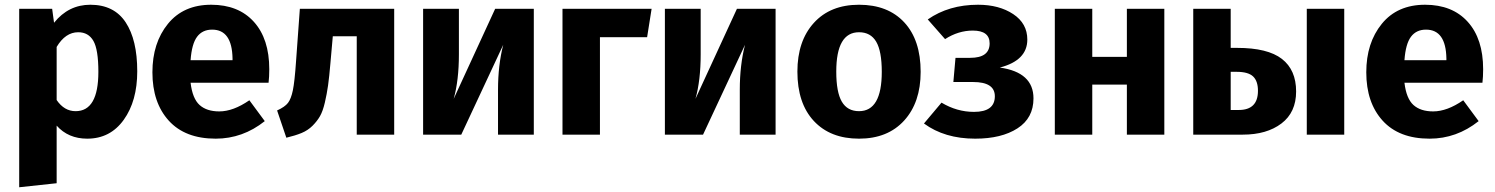

<svg xmlns="http://www.w3.org/2000/svg" viewBox="-20 -568 6306 810"><path d="M361 -548Q461 -548 510 -474Q559 -400 559 -267Q559 -142 502 -62.5Q445 17 348 17Q268 17 219 -38V205L61 222V-531H200L208 -472Q269 -548 361 -548ZM299 -99Q395 -99 395 -265Q395 -359 374 -395.5Q353 -432 310 -432Q256 -432 219 -370V-146Q251 -99 299 -99Z M1116 -276Q1116 -243 1113 -219H784Q792 -152 822 -125Q852 -98 905 -98Q964 -98 1032 -145L1097 -57Q1004 17 890 17Q761 17 692 -59Q623 -135 623 -263Q623 -387 688.5 -467.5Q754 -548 871 -548Q986 -548 1051 -476Q1116 -404 1116 -276ZM961 -314V-321Q959 -443 875 -443Q834 -443 811.5 -413Q789 -383 784 -314Z M1245 -531H1643V0H1485V-415H1384L1374 -302Q1369 -243 1364 -207.5Q1359 -172 1350.5 -135.5Q1342 -99 1330 -78Q1318 -57 1298.5 -37.5Q1279 -18 1252.5 -7Q1226 4 1188 13L1149 -102Q1182 -117 1195 -134Q1208 -151 1215.5 -187Q1223 -223 1229 -310Z M2232 -531V0H2081V-189Q2081 -293 2103 -379L1926 0H1765V-531H1916V-339Q1916 -229 1894 -151L2069 -531Z M2511 0H2353V-531H2729L2710 -411H2511Z M3252 -531V0H3101V-189Q3101 -293 3123 -379L2946 0H2785V-531H2936V-339Q2936 -229 2914 -151L3089 -531Z M3604 -548Q3726 -548 3795 -473.5Q3864 -399 3864 -265Q3864 -136 3794.5 -59.5Q3725 17 3604 17Q3483 17 3413.5 -57.5Q3344 -132 3344 -266Q3344 -395 3413.5 -471.5Q3483 -548 3604 -548ZM3604 -432Q3508 -432 3508 -266Q3508 -179 3531.5 -139Q3555 -99 3604 -99Q3700 -99 3700 -265Q3700 -352 3676.5 -392Q3653 -432 3604 -432Z M4106 -548Q4195 -548 4254.5 -508.5Q4314 -469 4314 -401Q4314 -313 4198 -283Q4340 -263 4340 -153Q4340 -70 4272.5 -26.5Q4205 17 4094 17Q3965 17 3878 -47L3952 -135Q4017 -96 4089 -96Q4177 -96 4177 -162Q4177 -222 4085 -222H4002L4011 -324H4073Q4155 -324 4155 -385Q4155 -439 4084 -439Q4023 -439 3967 -403L3894 -486Q3983 -548 4106 -548Z M4734 0V-211H4588V0H4430V-531H4588V-328H4734V-531H4892V0Z M5199 -366Q5328 -366 5388 -319.5Q5448 -273 5448 -182Q5448 -94 5386 -47Q5324 0 5223 0H5014V-531H5172V-366ZM5493 -531H5651V0H5493ZM5206 -104Q5287 -104 5287 -185Q5287 -226 5266.5 -245.5Q5246 -265 5197 -265H5172V-104Z M6237 -276Q6237 -243 6234 -219H5905Q5913 -152 5943 -125Q5973 -98 6026 -98Q6085 -98 6153 -145L6218 -57Q6125 17 6011 17Q5882 17 5813 -59Q5744 -135 5744 -263Q5744 -387 5809.5 -467.5Q5875 -548 5992 -548Q6107 -548 6172 -476Q6237 -404 6237 -276ZM6082 -314V-321Q6080 -443 5996 -443Q5955 -443 5932.5 -413Q5910 -383 5905 -314Z"/></svg>

Font: FiraGO
Style: Bold
Weight: 700
Designer: bBox Type
Foundry: bBox Type GmbH
Version: Version 1.001;PS 001.001;hotconv 1.0.88;makeotf.lib2.5.64775